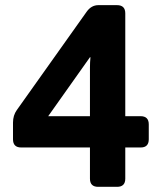

<svg xmlns="http://www.w3.org/2000/svg" viewBox="-20 -723 626 743"><path d="M62 -152.3Q30.3 -152.3 30.3 -184.1V-248.5Q30.3 -276.4 44.9 -296.9L315.4 -677.7Q333.5 -703.1 360.8 -703.1H432.6Q464.8 -703.1 464.8 -671.4V-273.4H523.9Q555.7 -273.4 555.7 -241.7V-184.1Q555.7 -152.3 524.4 -152.3H464.8V-31.7Q464.8 0 433.1 0H359.9Q328.1 0 328.1 -31.7V-152.3ZM166.5 -273.4H328.1V-462.4Q328.1 -481.9 330.1 -501.5H328.1Z"/></svg>

Font: Istok
Style: Bold
Weight: 700
Designer: Andrey V. Panov
Foundry: Andrey V. Panov
Version: Version 1.0.1